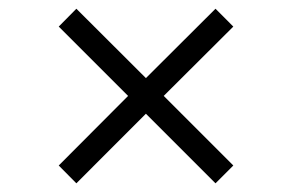

<svg xmlns="http://www.w3.org/2000/svg" viewBox="-20 -401 672 442"><path d="M476.1 21 315.9 -139.2 155.8 21 115.2 -20 274.9 -180.2 115.2 -339.8 155.8 -380.9 315.9 -221.2 476.1 -380.9 517.1 -339.8 356.9 -180.2 517.1 -20Z"/></svg>

Font: Antic Didone
Style: Regular
Weight: 400
Designer: Santiago Orozco
Foundry: Santiago Orozco
Version: Version 2.000